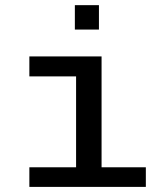

<svg xmlns="http://www.w3.org/2000/svg" viewBox="-20 -732 640 752"><path d="M278 0V-432.8H95V-511H377.8V0ZM95 0V-76.8H551.2V0ZM273.2 -616.2V-711.8H367.5V-616.2Z"/></svg>

Font: Chivo Mono Medium
Style: Regular
Weight: 500
Monospace: yes
Designer: Hector Gatti
Foundry: Omnibus-Type
Version: Version 1.008